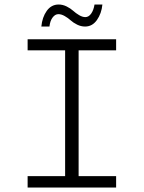

<svg xmlns="http://www.w3.org/2000/svg" viewBox="-20 -835 640 855"><path d="M164.1 -716.8Q168 -758.3 188.2 -786.6Q208.5 -814.9 241.2 -814.9Q259.3 -814.9 276.9 -806.2Q294.4 -797.4 305.9 -786.9Q317.4 -776.4 332.3 -767.6Q347.2 -758.8 359.9 -758.8Q375 -758.8 386 -774.4Q397 -790 400.9 -814.9H436Q432.1 -774.9 411.6 -745.8Q391.1 -716.8 358.9 -716.8Q340.8 -716.8 323.5 -725.3Q306.2 -733.9 294.7 -744.4Q283.2 -754.9 268.3 -763.4Q253.4 -772 240.2 -772Q225.6 -772 214.4 -757.3Q203.1 -742.7 200.2 -716.8ZM103 0V-50.8H270V-610.8H103V-660.2H497.1V-610.8H330.1V-50.8H497.1V0Z"/></svg>

Font: Office Code Pro Light
Style: Regular
Weight: 300
Designer: Nathan Rutzky & Paul D. Hunt
Foundry: Adobe Systems Incorporated
Version: Version 1.004;PS 001.004;hotconv 1.0.70;makeotf.lib2.5.58329